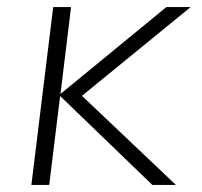

<svg xmlns="http://www.w3.org/2000/svg" viewBox="-20 -521 568 541"><path d="M68.4 0 129.9 -501H180.2L150.4 -256.3L448.7 -501H517.1L210.9 -251L475.6 0H409.2L149.4 -250.5L118.7 0Z"/></svg>

Font: Muli
Style: ExtraLightItalic
Weight: 200
Italic angle: -7°
Designer: Vernon Adams
Foundry: newtypography
Version: Version 2.0; ttfautohint (v1.00rc1.2-2d82) -l 8 -r 50 -G 200